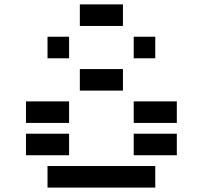

<svg xmlns="http://www.w3.org/2000/svg" viewBox="-20 -850 919 870"><path d="M97.7 -293V-390.6H293V-293ZM585.9 -293V-390.6H781.2V-293ZM97.7 -146.5V-244.1H293V-146.5ZM585.9 -146.5V-244.1H781.2V-146.5ZM195.3 0V-97.7H683.6V0ZM341.8 -439.5V-537.1H537.1V-439.5ZM341.8 -732.4V-830.1H537.1V-732.4ZM293 -585.9H195.3V-683.6H293ZM683.6 -585.9H585.9V-683.6H683.6Z"/></svg>

Font: Trigram
Style: Regular
Weight: 400
Designer: GGBotNet
Foundry: GGBotNet
Version: 1.05